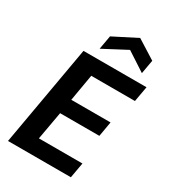

<svg xmlns="http://www.w3.org/2000/svg" viewBox="-223 -1050 1032 1161"><g transform="rotate(30 293.5 -469.5)"><path d="M24 0 147 -700H587L568 -593H263L231 -407H505L487 -303H213L178 -107H482L463 0ZM225 -760 242 -856 405 -939 537 -856 520 -760 388 -846Z"/></g></svg>

Font: DM Sans 20pt
Style: Bold Italic
Weight: 700
Italic angle: -10°
Version: Version 4.004;gftools[0.9.30]